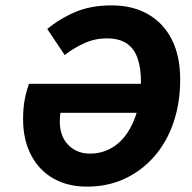

<svg xmlns="http://www.w3.org/2000/svg" viewBox="-20 -683 714 715"><path d="M304 12Q232 12 178.5 -18.5Q125 -49 95.5 -106Q66 -163 66 -239Q66 -277 71 -306.5Q76 -336 88 -371H538L516 -263H205Q195 -191 227.5 -151Q260 -111 315 -111Q357 -111 392 -130Q427 -149 452 -185Q477 -221 491 -269.5Q505 -318 505 -377Q505 -429 492.5 -465.5Q480 -502 452 -521Q424 -540 378 -540Q332 -540 291.5 -521Q251 -502 221 -478L156 -575Q203 -614 261 -638.5Q319 -663 396 -663Q473 -663 530.5 -630.5Q588 -598 619.5 -536.5Q651 -475 651 -387Q651 -301 626.5 -228Q602 -155 555 -101Q508 -47 444.5 -17.5Q381 12 304 12Z"/></svg>

Font: Source Sans 3 ExtraLight ExtraBold
Style: Italic
Weight: 800
Italic angle: -11°
Version: Version 3.052;hotconv 1.1.0;makeotfexe 2.6.0